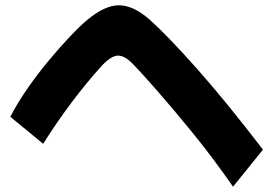

<svg xmlns="http://www.w3.org/2000/svg" viewBox="-20 -712 1040 725"><path d="M860 -7Q782 -119 706.5 -211.5Q631 -304 573 -370Q515 -436 486 -466Q453 -502 426 -502Q399 -502 361 -460Q306 -399 251 -326Q196 -253 143 -169L19 -271Q45 -322 83.5 -377.5Q122 -433 165 -484.5Q208 -536 246.5 -576.5Q285 -617 311 -638Q376 -692 429 -692Q484 -692 546 -637Q613 -577 722 -454.5Q831 -332 973 -147Z"/></svg>

Font: Mochiy Pop One
Style: Regular
Weight: 400
Designer: FONTDASU
Foundry: FONTDASU / Google Inc. / Adobe
Version: Version 2.000